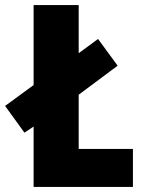

<svg xmlns="http://www.w3.org/2000/svg" viewBox="-43 -800 563 754"><path d="M89 -66H479V-215H266V-428L419 -542L342 -647L266 -591V-780H89V-466L-23 -384L53 -279L89 -303Z"/></svg>

Font: Noto Sans Malayalam UI Condensed Black
Style: Regular
Weight: 900
Width: 3
Designer: Jelle Bosma - Monotype Design Team
Foundry: Monotype Imaging Inc.
Version: Version 2.104